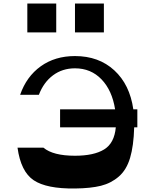

<svg xmlns="http://www.w3.org/2000/svg" viewBox="-20 -1062 866 1096"><path d="M301 -1042V-877H136V-1042ZM573 -1042V-877H408V-1042ZM764 -438V-335H746Q743 -229 722.5 -160.5Q702 -92 658 -54Q614 -16 556 -1.5Q498 13 408 14Q246 16 172.5 -33Q99 -82 80 -219H228Q283 -173 408 -173Q516 -173 574.5 -209Q633 -245 641 -335H323V-438H637Q620 -546 559.5 -609Q499 -672 408 -672Q336 -672 282.5 -632Q229 -592 202 -521H95Q131 -625 212.5 -683.5Q294 -742 408 -742Q544 -742 632.5 -660.5Q721 -579 741 -438Z"/></svg>

Font: OpenDyslexic
Style: Regular
Weight: 400
Designer: Abbie Gonzalez
Version: Version 0.920;hotconv 1.0.109;makeotfexe 2.5.65596